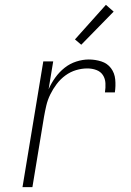

<svg xmlns="http://www.w3.org/2000/svg" viewBox="-20 -774 540 794"><path d="M73 0 159 -520H200L181 -405Q192 -430 208.5 -453Q225 -476 247 -493.5Q269 -511 295.5 -519.5Q322 -528 347 -528Q374 -528 399 -520Q424 -512 439 -492Q454 -472 456.5 -445.5Q459 -419 455 -392H414Q417 -411 416 -430Q415 -449 405.5 -463.5Q396 -478 378.5 -484.5Q361 -491 341 -491Q318 -491 294.5 -484Q271 -477 250.5 -462Q230 -447 214.5 -426.5Q199 -406 188 -383.5Q177 -361 171.5 -337.5Q166 -314 162 -291L114 0ZM316 -589 290 -611 418 -754 450 -726Z"/></svg>

Font: Iosevka SS18 Extralight
Style: Italic
Weight: 200
Italic angle: -9°
Monospace: yes
Designer: Belleve Invis
Foundry: Belleve Invis
Version: Version 25.1.1; ttfautohint (v1.8.4)